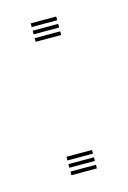

<svg xmlns="http://www.w3.org/2000/svg" viewBox="-66 -379 278 417"><g transform="rotate(-15 72.5 -171.0)"><path d="M43.8 -300V-308.2H101.2V-300ZM43.8 -333.2V-341.5H101.2V-333.2ZM43.8 -316.8V-325H101.2V-316.8ZM43.8 0V-8.2H101.2V0ZM43.8 -33.2V-41.5H101.2V-33.2ZM43.8 -16.8V-25H101.2V-16.8Z"/></g></svg>

Font: Big Shoulders Inline Display Thin Light
Style: Regular
Weight: 300
Version: Version 2.002